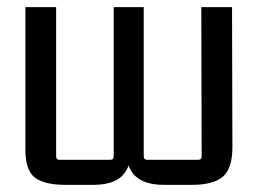

<svg xmlns="http://www.w3.org/2000/svg" viewBox="-20 -510 721 537"><path d="M241 7H163Q105 7 78 -13Q51 -33 51 -92V-490H137V-73Q137 -63 146 -63H288Q298 -63 298 -73V-490H382V-73Q382 -63 392 -63H534Q544 -63 544 -73L543 -490H629L630 -98Q630 -39 603.5 -16Q577 7 517 7H439Q384 7 358 -18Q332 -43 332 -98H348Q347 -43 321.5 -18Q296 7 241 7Z"/></svg>

Font: Gemunu Libre ExtraLight Medium
Style: Regular
Weight: 500
Version: Version 1.100